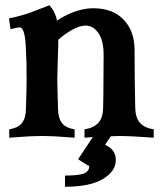

<svg xmlns="http://www.w3.org/2000/svg" viewBox="-20 -522 621 730"><path d="M276.9 83.5 333 -1Q327.1 -0.5 315.2 0.5Q303.2 1.5 301.3 1.5V-30.3Q336.9 -35.6 354.5 -55.7Q372.1 -75.7 372.1 -114.3Q372.1 -130.9 373 -163.1V-162.6Q374 -259.3 374 -313Q374 -367.7 354.2 -396.2Q334.5 -424.8 306.2 -424.8Q283.2 -424.8 254.4 -408.7Q225.6 -392.6 201.7 -371.1Q201.7 -347.2 199.7 -294.7Q197.8 -242.2 197.8 -220.7Q197.8 -196.8 200.7 -106Q201.7 -70.8 216.6 -53Q231.4 -35.2 263.7 -30.3V1.5Q184.6 -4.9 139.6 -4.9Q94.2 -4.9 15.1 1.5V-30.3Q47.4 -35.2 62.5 -53Q77.6 -70.8 78.6 -106Q81.1 -181.6 81.1 -220.7Q81.1 -262.2 80.6 -284.7Q80.1 -307.1 78.1 -344.2Q76.2 -381.3 70.3 -399.7Q64.5 -418 55.2 -418Q49.3 -418 20 -411.1L14.2 -452.1Q39.1 -457 61.3 -463.4Q83.5 -469.7 96.7 -474.6Q109.9 -479.5 132.1 -488.3Q154.3 -497.1 168 -502Q190.4 -477.1 196.8 -443.8Q227.1 -464.4 263.7 -477.5Q300.3 -490.7 334 -490.7Q409.2 -490.7 450.4 -447Q491.7 -403.3 491.7 -331.5Q491.7 -225.6 494.1 -114.3Q494.6 -75.2 511.7 -55.4Q528.8 -35.6 564.5 -30.3V1.5Q477.5 -4.9 433.1 -4.9Q424.8 -4.9 401.4 -3.9Q397.5 2 390.6 12Q383.8 22 379.4 28.8Q420.4 46.4 420.4 86.9Q420.4 128.4 371.8 158.2Q323.2 188 227.1 188V145.5Q280.8 145.5 300 137.2Q319.3 128.9 319.3 109.4Q319.3 107.4 317.4 107.4Q315.9 107.4 315.4 107.9Z"/></svg>

Font: Flanker
Style: Bold
Weight: 700
Designer: Flanker
Foundry: Flanker
Version: Version 2.021